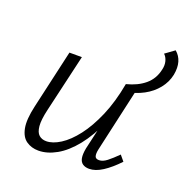

<svg xmlns="http://www.w3.org/2000/svg" viewBox="-107 -673 771 783"><g transform="rotate(20 278.0 -282.0)"><path d="M139 6Q109 6 86.5 -9.5Q64 -25 57 -61Q50 -97 64 -158L122 -413H176L118 -163Q107 -116 109.5 -89.5Q112 -63 124.5 -52Q137 -41 156 -41Q184 -41 217 -62Q250 -83 282 -124.5Q314 -166 340.5 -227.5Q367 -289 382 -371H414Q394 -273 362.5 -202Q331 -131 294 -85Q257 -39 217 -16.5Q177 6 139 6ZM359 5Q342 5 331 -2.5Q320 -10 317 -26Q314 -42 319 -69L388 -371H433L368 -82Q364 -63 367 -52.5Q370 -42 385 -42Q401 -42 419 -56Q437 -70 461 -94L481 -70Q448 -35 417 -15Q386 5 359 5ZM393 -341 382 -371Q430 -383 461 -409Q492 -435 501 -477Q506 -497 501.5 -514Q497 -531 486 -541L526 -570Q545 -554 552 -530Q559 -506 553 -474Q546 -440 523.5 -412Q501 -384 467.5 -366Q434 -348 393 -341Z"/></g></svg>

Font: Ysabeau Office Light
Style: Italic
Weight: 300
Italic angle: -12°
Designer: Christian Thalmann (Catharsis Fonts)
Version: Version 2.001;gftools[0.9.30]; featfreeze: tnum,lnum,ss02